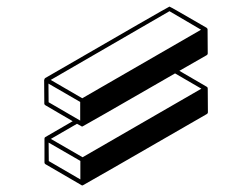

<svg xmlns="http://www.w3.org/2000/svg" viewBox="-20 -673 772 588"><path d="M232.9 -105Q231.9 -105 231.4 -105.5H230Q230 -106 229.5 -106L119.6 -169.9Q116.2 -171.9 116.2 -175.8V-248.5Q116.2 -252 119.1 -253.4L202.6 -301.8L119.1 -350.6Q115.7 -352.5 115.7 -356L115.2 -428.2L115.7 -428.7Q115.7 -432.1 118.7 -434.1Q496.6 -652.8 499 -652.8Q501 -652.8 612.8 -587.9Q612.8 -587.4 613.3 -587.4V-586.9L614.3 -586.4V-585.9L615.2 -585.4V-585Q615.7 -584.5 615.7 -583L616.2 -509.8Q616.2 -505.9 612.8 -503.9L529.3 -456.1L613.3 -407.2Q613.8 -407.2 613.8 -406.7L615.7 -404.8L616.2 -401.4L616.7 -329.6Q616.7 -325.7 613.3 -323.7Q234.4 -105 232.9 -105ZM231.9 -372.1 595.7 -582 499 -638.7 135.3 -428.2ZM225.6 -303.7V-360.8L128.4 -417L128.9 -359.9ZM226.1 -123.5V-180.2L128.9 -236.3L129.4 -179.7ZM232.9 -191.4 596.7 -401.4 516.1 -448.2Q233.9 -285.6 232.4 -285.6L229 -286.1V-286.6L215.8 -293.9L135.7 -247.6Z"/></svg>

Font: 3D Isometric
Style: Bold
Weight: 700
Designer: GGBotNet
Foundry: GGBotNet
Version: 1.14